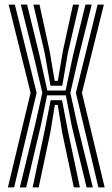

<svg xmlns="http://www.w3.org/2000/svg" viewBox="-20 -820 492 840"><path d="M66.8 0 135 -280 165.2 -414 128.8 -569 71 -800H98.5L152.5 -579L187 -423.8H267L299.8 -579L353.8 -800H381.2L323.5 -569L287.8 -414L317.2 -280L386.2 0H358.8L294.2 -267.8L268 -402.8H186L158 -267.8L94.5 0ZM122.8 0 176 -251.8 201.5 -381.5H251.5L276.2 -251.8L329.5 0H303L252 -240.2L232.5 -360.8H219.8L200.2 -240.2L149.2 0ZM14.5 0 113.8 -414 17.8 -800H45L140.2 -414L41.8 0ZM410.5 0 312 -414 407.2 -800H434.5L338.5 -414L438 0ZM200.8 -444.8 175.5 -588 126 -800H152.8L197.2 -596.5L219.2 -466.2H233L255 -596.5L299.5 -800H326.2L276.8 -588L252.5 -444.8Z"/></svg>

Font: Big Shoulders Inline Display Thin ExtraBold
Style: Regular
Weight: 800
Version: Version 2.002